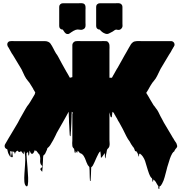

<svg xmlns="http://www.w3.org/2000/svg" viewBox="-20 -966 1176 1242"><path d="M1012 240Q1010 244 1011 250.5Q1012 257 1008 256Q1003 254 1004 248Q1005 242 1004 237Q1001 235 997 227Q996 227 996 226.5Q996 226 996 226Q992 218 988 211.5Q984 205 976 198L973 195Q971 198 971 202Q971 206 969 209Q969 210 967.5 209Q966 208 966 207Q965 202 965 197Q965 192 963 188L958 183Q955 180 954 178Q951 173 948.5 167.5Q946 162 944 157Q940 146 936 133.5Q932 121 928 107Q924 91 918.5 75.5Q913 60 904 47Q902 45 898.5 40Q895 35 891 32Q891 32 889 30Q889 30 885 28Q884 28 880 30Q878 31 878 34Q878 37 878 41Q879 44 877 46Q875 47 874.5 42.5Q874 38 873 35Q872 32 871.5 29Q871 26 869 23Q869 21 868 21Q867 21 866 20Q865 18 864.5 16.5Q864 15 862 13Q861 13 859.5 11.5Q858 10 858 10Q858 11 856 13Q854 14 853.5 11Q853 8 852 6Q849 -1 847 -7Q845 -9 843 -13Q841 -15 840 -17Q839 -19 837 -20Q836 -22 835 -24Q834 -26 832 -28Q830 -32 828 -34L818 -52Q808 -64 797 -85.5Q786 -107 775 -130L751 -174Q747 -180 743.5 -186Q740 -192 737 -199Q735 -202 733 -205.5Q731 -209 729 -212Q728 -215 726 -218Q724 -221 722 -224Q721 -226 720 -228Q719 -230 718 -232Q718 -233 717.5 -233.5Q717 -234 717 -235L708 -243Q708 -243 707.5 -241.5Q707 -240 707 -238Q706 -236 706 -233Q706 -227 705 -224Q705 -218 704 -215Q704 -214 704 -212Q704 -210 702 -208Q702 -207 700 -207Q699 -207 698.5 -207.5Q698 -208 698 -208Q697 -208 696.5 -208.5Q696 -209 696 -209Q695 -212 694 -215.5Q693 -219 692 -222Q690 -229 690 -232Q690 -235 688 -239V-59Q688 -51 689 -41Q690 -31 688 -23Q688 -19 687 -17.5Q686 -16 685 -15V-13Q684 -13 684 -12Q683 -10 680 -7Q677 -3 677.5 -3.5Q678 -4 679 -6L676 -3Q675 -2 674 0Q673 2 672 4Q670 13 668.5 22.5Q667 32 665 40Q664 44 663.5 52.5Q663 61 661 57Q658 49 658.5 40.5Q659 32 658 24Q657 25 656 27Q655 29 653 31Q650 35 647.5 39Q645 43 641 48Q640 49 639.5 50Q639 51 637 52Q634 55 633 55Q632 44 631.5 33.5Q631 23 629 13Q627 14 625 16.5Q623 19 621 21Q621 22 620 23.5Q619 25 619 24Q616 29 614 34Q610 41 607 48L601 61Q597 71 592 81.5Q587 92 582 102Q580 106 579 107Q573 115 570 116Q569 138 568.5 160Q568 182 566 204Q566 205 564 205Q562 205 562 204Q560 181 560 158.5Q560 136 558 114L555 111Q554 109 553 107.5Q552 106 550 105L547 100Q547 99 546.5 99Q546 99 546 98Q539 84 534.5 70.5Q530 57 522 44L518 38Q517 38 517 37.5Q517 37 517 37L511 31Q510 30 506 28Q506 27 505.5 27Q505 27 505 27Q501 25 499 25Q497 25 495 22Q494 20 490 16L482 8Q481 12 481 15.5Q481 19 479 22Q478 23 477 21Q476 19 475 17Q472 15 469 12Q469 21 467 24Q465 26 464 21.5Q463 17 462 15Q461 10 461 5.5Q461 1 459 -4Q449 -12 448 -23Q447 -31 447 -40.5Q447 -50 448 -59V-233Q448 -227 450 -233Q452 -239 444 -243V-235Q443 -229 443 -222.5Q443 -216 443 -210Q442 -191 441.5 -165.5Q441 -140 439 -118Q438 -114 438 -111Q438 -108 438 -105Q438 -106 437.5 -100Q437 -94 437 -91Q436 -88 436 -85Q436 -84 435.5 -84Q435 -84 435 -85Q432 -86 432 -89Q432 -92 431 -93Q431 -98 430.5 -102Q430 -106 430 -110Q429 -120 429 -130Q429 -140 428 -150Q427 -162 426.5 -174.5Q426 -187 426 -200Q426 -204 425.5 -207.5Q425 -211 425 -215V-225Q425 -230 424.5 -234.5Q424 -239 424 -243L421 -238Q421 -236 419 -234L416 -228Q415 -227 414 -225Q413 -223 412 -221Q412 -220 411.5 -220Q411 -220 411 -219L384 -171L372 -150L347 -106Q344 -99 340.5 -92Q337 -85 334 -79Q324 -58 313 -41L306 -29Q302 -22 295 -15Q293 -12 287 -8L285 -3Q285 1 284 2Q279 15 274 24Q274 25 273.5 25Q273 25 273 26Q271 31 267 34Q264 38 260 41Q258 57 258 73Q258 89 256 106Q256 112 255 123Q254 134 253.5 141.5Q253 149 251 143Q240 132 241 127Q242 122 247 119.5Q252 117 253 112Q254 107 243 96Q239 84 239.5 76.5Q240 69 240.5 60Q241 51 236 35Q235 33 233.5 32Q232 31 231 30Q228 26 225 22Q222 18 220 16Q216 10 214 8Q214 11 212 12Q211 13 206 3Q205 4 205 6Q205 7 204.5 7Q204 7 204 8Q202 13 198 21Q194 29 187 29Q181 29 177.5 21.5Q174 14 172 8Q170 15 170 22Q170 29 168 37Q168 38 166 39.5Q164 41 164 40Q163 34 162.5 28Q162 22 161 15L158 20Q158 20 156 22Q154 24 152 24Q151 33 153 59.5Q155 86 158 119.5Q161 153 162 183Q163 213 160 229Q157 245 148 237Q139 229 137.5 207.5Q136 186 138 157.5Q140 129 142 99.5Q144 70 143 46Q142 22 135 11Q134 16 134 21Q134 26 132 31Q131 32 130 29.5Q129 27 128 26Q125 23 124 21Q122 18 119.5 15Q117 12 114 10Q113 14 113 15Q113 16 108 17Q103 18 99.5 15Q96 12 93 8Q83 15 84 14.5Q85 14 80 19Q79 21 78.5 25Q78 29 76 28Q74 26 73.5 23Q73 20 72 16Q66 16 60 13Q59 19 60.5 28.5Q62 38 62.5 45Q63 52 56 51Q50 50 52 41.5Q54 33 56 23.5Q58 14 52 12Q46 10 46 17Q46 24 48 33.5Q50 43 48 49Q47 51 44 45Q39 38 36 31Q32 23 30.5 15.5Q29 8 27 0L21 -3Q15 -6 12 -12Q10 -15 10 -24Q10 -27 12 -31Q14 -36 16 -38L23 -50Q30 -61 36 -72.5Q42 -84 49 -94L96 -173Q103 -186 109 -198Q115 -210 121 -219Q134 -242 145 -261.5Q156 -281 165 -291L175 -306L203 -353Q203 -353 205 -357L208 -368Q207 -370 206.5 -371Q206 -372 205 -373L201 -380Q200 -382 199 -383.5Q198 -385 197 -386L194 -393Q188 -402 182.5 -411.5Q177 -421 171 -430Q165 -436 159 -445Q149 -456 139 -475.5Q129 -495 120 -516Q119 -517 119 -517.5Q119 -518 119 -518L63 -611Q56 -620 51 -630Q46 -640 40 -650Q38 -655 34.5 -659.5Q31 -664 29 -668Q27 -674 27 -679V-682Q31 -700 50 -700Q55 -701 60.5 -700.5Q66 -700 70 -700H270Q283 -700 293 -695Q303 -690 308 -682L312 -675Q313 -674 313.5 -673Q314 -672 315 -671Q320 -662 324.5 -653.5Q329 -645 333 -637L342 -621Q346 -616 350 -610Q354 -604 358 -596Q358 -596 358.5 -595.5Q359 -595 359 -594L380 -555L409 -503L418 -488L432 -463L448 -467V-666Q448 -670 448 -674Q448 -678 449 -682Q453 -692 462 -697Q468 -700 475 -700Q482 -701 489 -700.5Q496 -700 503 -700H636Q641 -700 647 -700.5Q653 -701 659 -700H666Q677 -699 682 -690Q688 -683 688 -673Q689 -666 688.5 -658Q688 -650 688 -644V-463H704L710 -474Q711 -475 711 -475.5Q711 -476 711 -476Q716 -484 720 -491.5Q724 -499 728 -506L732 -513L737 -522Q738 -523 738.5 -524Q739 -525 740 -526L768 -576Q776 -590 783.5 -604Q791 -618 798 -629Q802 -635 803 -638Q809 -648 814 -657.5Q819 -667 825 -676Q825 -677 825.5 -677Q826 -677 826 -678Q831 -686 839.5 -692.5Q848 -699 863 -700Q871 -701 879 -700.5Q887 -700 894 -700H1088Q1095 -700 1099 -696Q1102 -695 1106 -689Q1110 -682 1109 -675Q1109 -671 1106 -668Q1105 -663 1101 -659L1098 -653Q1096 -649 1094 -647Q1090 -639 1085 -630Q1080 -621 1074 -613L1019 -521Q1018 -519 1017 -517Q1016 -515 1015 -513Q1005 -492 996 -474Q987 -456 977 -445Q971 -436 965 -430Q958 -420 952 -409.5Q946 -399 940 -388L931 -373L930 -372Q931 -374 928.5 -369.5Q926 -365 926 -365L931 -357Q933 -354 935 -350.5Q937 -347 939 -344L951 -323L957 -313Q961 -307 964.5 -300.5Q968 -294 972 -288Q972 -287 972.5 -287Q973 -287 973 -286Q979 -280 989 -265Q997 -256 1004 -242.5Q1011 -229 1018 -214Q1023 -204 1029 -194Q1035 -184 1040 -173L1090 -89Q1093 -82 1096.5 -77.5Q1100 -73 1101 -71Q1103 -67 1105 -64Q1105 -64 1105.5 -63.5Q1106 -63 1106 -62L1111 -54Q1115 -49 1119 -42.5Q1123 -36 1124 -30Q1126 -26 1126 -23V-17Q1124 -13 1124 -13Q1123 -10 1120.5 -7.5Q1118 -5 1116 -3Q1114 0 1112 3.5Q1110 7 1108 10Q1107 11 1106.5 14Q1106 17 1104 16Q1103 16 1103 15.5Q1103 15 1103 15L1094 27Q1085 43 1079 60.5Q1073 78 1068 96Q1065 106 1062 115Q1059 124 1057 135Q1051 157 1045 180Q1039 203 1028 223Q1026 227 1024 229Q1021 236 1016 238Q1014 240 1012 240ZM878 40 888 30H889Q887 33 883 36.5Q879 40 878 40ZM533 -924Q534 -919 533.5 -913Q533 -907 533 -902V-818Q533 -813 533.5 -807Q534 -801 533 -796Q531 -782 519 -777Q509 -771 495 -774Q481 -777 470 -773Q456 -768 442 -758Q436 -754 429 -749Q422 -744 414 -746Q409 -747 405 -750Q401 -753 398 -757Q394 -762 391.5 -766.5Q389 -771 386 -775H381Q380 -775 379.5 -775.5Q379 -776 378 -776Q363 -781 363 -799V-922Q363 -932 370 -938.5Q377 -945 387 -945H490Q495 -945 501 -945.5Q507 -946 512 -945Q531 -943 533 -924ZM770 -788 766 -782Q756 -770 741 -773Q738 -773 735 -774Q732 -775 729 -774Q724 -773 719 -769Q714 -765 709 -762Q697 -755 684 -749Q671 -743 657 -750Q649 -753 641 -759Q632 -766 625 -775H620Q619 -775 618.5 -775.5Q618 -776 617 -776Q602 -781 602 -799V-922Q602 -932 609 -938.5Q616 -945 626 -945H729Q734 -945 740 -945.5Q746 -946 751 -945Q760 -944 766 -937.5Q772 -931 772 -922V-814Q772 -807 772.5 -800.5Q773 -794 770 -788Z"/></svg>

Font: Rubik Wet Paint
Style: Regular
Weight: 400
Designer: Hubert and Fischer, NaN
Foundry: Hubert and Fischer, NaN
Version: Version 2.200